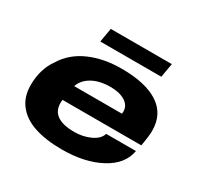

<svg xmlns="http://www.w3.org/2000/svg" viewBox="-153 -875 1086 1061"><g transform="rotate(30 390.0 -344.0)"><path d="M249 -610.8 264.2 -700.2H653.8L638.2 -610.8ZM362.8 12.2Q260.7 12.2 188.5 -11.5Q116.2 -35.2 76.2 -85.2Q36.1 -135.3 36.1 -210Q36.1 -313.5 88.9 -386.2Q135.7 -461.9 224.1 -501Q312.5 -540 426.8 -540Q580.6 -540 662.4 -486.3Q744.1 -432.6 744.1 -327.1Q744.1 -292.5 731.9 -227.1H229Q228 -220.2 228 -207Q228 -106 374 -106Q429.7 -106 476.1 -127.9Q522.5 -149.9 532.2 -185.1H722.2Q706.5 -94.2 607.2 -41Q507.8 12.2 362.8 12.2ZM247.1 -325.2H551.8Q553.2 -332.5 553.2 -338.9Q553.2 -377.4 517.8 -399.7Q482.4 -421.9 424.8 -421.9Q355 -421.9 308.6 -395.8Q262.2 -369.6 247.1 -325.2Z"/></g></svg>

Font: Archivo Expanded ExtraBold
Style: Italic
Weight: 800
Width: 7
Italic angle: -10°
Designer: Hector Gatti
Foundry: Omnibus-Type
Version: Version 2.001